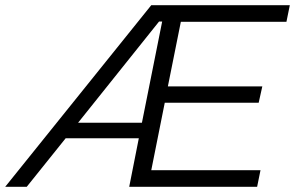

<svg xmlns="http://www.w3.org/2000/svg" viewBox="-71 -720 1137 740"><path d="M626 -636 576 -387H940L926 -324H564L512 -64H933L920 0H427L464 -187H182L32 0H-51L512 -700H1046L1033 -636ZM554 -637H542L230 -247H476Z"/></svg>

Font: Idrija
Style: Italic
Weight: 400
Italic angle: -11.3°
Designer: Julieta Ulanovsky
Foundry: Julieta Ulanovsky
Version: Version 7.200